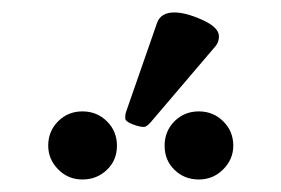

<svg xmlns="http://www.w3.org/2000/svg" viewBox="-20 -806 450 307"><path d="M258.8 -786.1Q276.9 -786.1 303.5 -774.2Q330.1 -762.2 330.1 -748Q330.1 -739.3 325.2 -732.9L221.2 -610.8Q214.4 -603 210 -603Q203.1 -603 191.7 -607.4Q180.2 -611.8 180.2 -617.2Q180.2 -623 181.2 -626L231 -769Q236.8 -786.1 258.8 -786.1ZM353 -573.2Q353 -551.3 336.9 -535.2Q320.8 -519 297.9 -519Q274.9 -519 259 -534.4Q243.2 -549.8 243.2 -573Q243.2 -596.2 259 -612.1Q274.9 -627.9 297.9 -627.9Q320.8 -627.9 336.9 -612.1Q353 -596.2 353 -573.2ZM57.1 -573.2Q57.1 -596.2 73 -612.1Q88.9 -627.9 111.8 -627.9Q134.8 -627.9 150.9 -612.1Q167 -596.2 167 -573Q167 -549.8 150.9 -534.4Q134.8 -519 111.8 -519Q88.9 -519 73 -535.2Q57.1 -551.3 57.1 -573.2Z"/></svg>

Font: Linux Libertine
Style: Bold
Weight: 700
Designer: Philipp H. Poll
Foundry: Philipp H. Poll
Version: Version 5.0.3